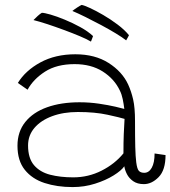

<svg xmlns="http://www.w3.org/2000/svg" viewBox="-20 -748 692 780"><path d="M275 12Q212 12 161.2 -4.5Q110.5 -21 80.8 -58Q51 -95 51 -156Q51 -213 82.8 -252.5Q114.5 -292 171.2 -312.2Q228 -332.5 303 -332.5Q343.5 -332.5 382.2 -326.8Q421 -321 449 -314.5Q477 -308 485 -305.5Q482.5 -326 478.5 -345.5Q474.5 -365 466.5 -381Q444 -428 397 -457.8Q350 -487.5 283 -487.5Q210.5 -487.5 163 -457Q115.5 -426.5 92 -383.5L52.5 -411Q83.5 -461.5 144.2 -494.5Q205 -527.5 286 -527.5Q366 -527.5 421.2 -492.2Q476.5 -457 500.5 -405Q513.5 -376.5 521 -343.5Q528.5 -310.5 528.5 -256.5Q528.5 -191.5 529.5 -151.5Q530.5 -111.5 533.5 -88.5Q537 -61 544.5 -53.5Q552 -46 566 -46Q585 -46 596.5 -66.5Q608 -87 608 -124.5L652.5 -118Q652.5 -57 624.5 -28.5Q596.5 0 564.5 0Q538 0 521 -12Q504 -24 495.5 -41Q487 -58 485 -72.5Q473 -55 441.2 -35.2Q409.5 -15.5 366.2 -1.8Q323 12 275 12ZM277.5 -27.5Q339 -27.5 392.8 -54.8Q446.5 -82 481.5 -125Q481.5 -171 482.8 -203.2Q484 -235.5 486 -265Q468.5 -270.5 417 -281.8Q365.5 -293 296.5 -293Q237.5 -293 191.8 -276Q146 -259 120 -228.5Q94 -198 94 -157Q94 -105.5 118 -77.2Q142 -49 183.5 -38.2Q225 -27.5 277.5 -27.5ZM311.5 -728Q321.5 -726.5 345.5 -715.5Q369.5 -704.5 399.5 -687Q429.5 -669.5 457.8 -648.2Q486 -627 504 -605Q503 -603 498.5 -594.5Q494 -586 492.5 -584Q477.5 -596 450.2 -612.5Q423 -629 390.8 -646.2Q358.5 -663.5 327.5 -678.8Q296.5 -694 274 -703.5Q282 -710 293.5 -717.5Q305 -725 311.5 -728ZM150 -696Q160 -696 185.2 -688.8Q210.5 -681.5 242.8 -668.2Q275 -655 306 -638Q337 -621 358 -601.5Q357.5 -599.5 354 -590.5Q350.5 -581.5 349.5 -579Q333 -589 303.8 -601.2Q274.5 -613.5 240 -626.2Q205.5 -639 172.8 -649.8Q140 -660.5 116 -666.5Q123 -674 133.2 -683.2Q143.5 -692.5 150 -696Z"/></svg>

Font: Grandstander Thin
Style: Regular
Weight: 100
Designer: Tyler Finck
Foundry: Etcetera Type Co
Version: Version 1.200; ttfautohint (v1.8.3)